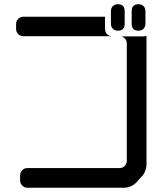

<svg xmlns="http://www.w3.org/2000/svg" viewBox="-20 -783 768 907"><path d="M647 53Q658 44 665 27Q672 10 672 -5V-614Q665 -611 656 -611H553Q562 -609 570.5 -600.5Q579 -592 579 -577V-24Q579 -9 569 1Q559 11 545 11H109Q95 11 85 21Q75 31 75 46V69Q75 83 85 93.5Q95 104 109 104H563Q599 104 624 79ZM476 -704H90Q76 -704 66 -694Q56 -684 56 -670V-647Q56 -632 66 -622Q76 -612 90 -612H505Q476 -618 476 -650ZM634 -638Q649 -638 658 -647Q667 -656 667 -671V-730Q667 -745 658 -754Q649 -763 634 -763Q602 -763 602 -730V-671Q602 -638 634 -638ZM537 -638Q569 -638 569 -671V-730Q569 -763 537 -763Q522 -763 513 -754Q504 -745 504 -730V-671Q504 -656 513 -647Q522 -638 537 -638Z"/></svg>

Font: WDXL Lubrifont TC
Style: Regular
Weight: 400
Designer: [WDXL Lubrifont] Copyright 2020-2022 (c) NightFurySL2001, Skr-ZERO; [ZCOOL QingKe HuangYou] Copyright 2018-2022 (c) The 
Version: Version 2.001;hotconv 1.1.1;makeotfexe 2.6.0